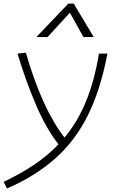

<svg xmlns="http://www.w3.org/2000/svg" viewBox="-40 -815 646 1065"><path d="M-1 230.5 -20 193.8Q74.2 149.4 149.9 98.4Q225.6 47.4 284.2 -14.6Q217.3 -99.6 160.9 -230.2Q104.5 -360.8 57.1 -517.6L103.5 -522.5Q193.4 -211.4 317.9 -51.8Q391.6 -140.6 438 -254.6Q484.4 -368.7 508.8 -517.6H555.7Q519.5 -323.7 450.9 -182.4Q382.3 -41 271.7 59.3Q161.1 159.7 -1 230.5ZM369.1 -794.9 480 -609.4H422.9L347.7 -744.6L223.6 -609.4H161.6L338.9 -794.9Z"/></svg>

Font: Cascadia Code NF ExtraLight
Style: Italic
Weight: 200
Italic angle: -10°
Monospace: yes
Designer: Aaron Bell
Foundry: Saja Typeworks
Version: Version 2404.023; ttfautohint (v1.8.4)